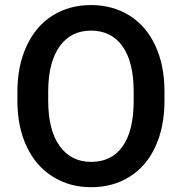

<svg xmlns="http://www.w3.org/2000/svg" viewBox="-20 -741 730 770"><path d="M639.6 -336.9Q639.6 -232.4 603.5 -153.6Q567.4 -74.7 500.2 -32.5Q433.1 9.8 345.7 9.8Q259.3 9.8 191.7 -32.5Q124 -74.7 87.2 -152.8Q50.3 -231 49.8 -333V-373Q49.8 -477.1 86.7 -556.6Q123.5 -636.2 190.7 -678.5Q257.8 -720.7 344.7 -720.7Q431.6 -720.7 498.8 -679Q565.9 -637.2 602.5 -558.8Q639.2 -480.5 639.6 -376.5ZM516.1 -374Q516.1 -492.2 471.4 -555.2Q426.8 -618.2 344.7 -618.2Q264.6 -618.2 219.5 -555.4Q174.3 -492.7 173.3 -377.9V-336.9Q173.3 -219.7 219 -155.8Q264.6 -91.8 345.7 -91.8Q427.7 -91.8 471.9 -154.3Q516.1 -216.8 516.1 -336.9Z"/></svg>

Font: Shabnam Medium FD
Style: Medium-FD
Weight: 500
Foundry: DejaVu fonts team - Redesigned by Saber Rastikerdar - Based on Vazir font
Version: Version 5.0.0